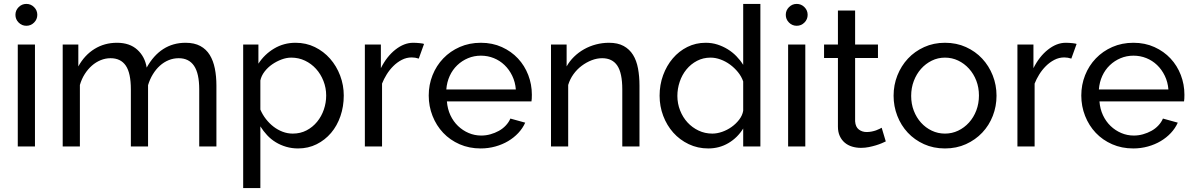

<svg xmlns="http://www.w3.org/2000/svg" viewBox="-20 -750 6111 983"><path d="M71 0V-522H159V0ZM59 -674Q59 -697 75.5 -713.5Q92 -730 115 -730Q138 -730 154.5 -713.5Q171 -697 171 -674Q171 -651 154.5 -634.5Q138 -618 115 -618Q92 -618 75.5 -634.5Q59 -651 59 -674Z M1088 0H1000V-292Q1000 -374 973.5 -413Q947 -452 895 -452Q868 -452 843.5 -442Q819 -432 798.5 -413.5Q778 -395 762.5 -369.5Q747 -344 738 -314V0H650V-292Q650 -376 624 -414Q598 -452 546 -452Q520 -452 495.5 -442Q471 -432 450.5 -414Q430 -396 414 -371Q398 -346 389 -315V0H301V-522H381V-410Q413 -468 464 -499.5Q515 -531 579 -531Q644 -531 683 -495.5Q722 -460 731 -404Q766 -467 816 -499Q866 -531 930 -531Q975 -531 1005.5 -514.5Q1036 -498 1054 -468.5Q1072 -439 1080 -399Q1088 -359 1088 -312Z M1506 10Q1474 10 1445 1.5Q1416 -7 1391.5 -22Q1367 -37 1347.5 -58Q1328 -79 1313 -103V213H1225V-522H1303V-424Q1334 -472 1383.5 -501.5Q1433 -531 1493 -531Q1547 -531 1592 -509Q1637 -487 1670 -449.5Q1703 -412 1721.5 -363Q1740 -314 1740 -261Q1740 -205 1723 -155.5Q1706 -106 1675 -69.5Q1644 -33 1601 -11.5Q1558 10 1506 10ZM1479 -66Q1518 -66 1549.5 -82.5Q1581 -99 1603.5 -126.5Q1626 -154 1638 -189Q1650 -224 1650 -261Q1650 -300 1636 -335.5Q1622 -371 1598 -397.5Q1574 -424 1541.5 -439.5Q1509 -455 1471 -455Q1447 -455 1421.5 -445.5Q1396 -436 1373.5 -420.5Q1351 -405 1334.5 -383.5Q1318 -362 1313 -338V-189Q1324 -163 1341.5 -140.5Q1359 -118 1380.5 -101.5Q1402 -85 1427 -75.5Q1452 -66 1479 -66Z M2124 -450Q2106 -456 2088 -456Q2061 -456 2037 -443.5Q2013 -431 1993.5 -411.5Q1974 -392 1959.5 -368.5Q1945 -345 1936 -322V0H1848V-522H1930V-401Q1960 -461 2004.5 -496Q2049 -531 2095 -531Q2112 -531 2130 -529Q2148 -527 2151 -525Z M2441 10Q2382 10 2333 -11.5Q2284 -33 2249 -70Q2214 -107 2194.5 -156.5Q2175 -206 2175 -261Q2175 -316 2194.5 -365Q2214 -414 2249.5 -451Q2285 -488 2334 -509.5Q2383 -531 2442 -531Q2501 -531 2549.5 -509Q2598 -487 2632 -450.5Q2666 -414 2684.5 -366Q2703 -318 2703 -265Q2703 -254 2702.5 -245Q2702 -236 2701 -231H2268Q2271 -192 2286 -160Q2301 -128 2325 -105Q2349 -82 2379.5 -69Q2410 -56 2444 -56Q2468 -56 2491 -62.5Q2514 -69 2534 -80Q2554 -91 2569.5 -107.5Q2585 -124 2593 -143L2669 -122Q2656 -93 2633.5 -69Q2611 -45 2581.5 -27.5Q2552 -10 2516 0Q2480 10 2441 10ZM2621 -292Q2618 -330 2602.5 -362Q2587 -394 2563 -417Q2539 -440 2508 -452.5Q2477 -465 2442 -465Q2407 -465 2376 -452Q2345 -439 2321 -416Q2297 -393 2282.5 -361.5Q2268 -330 2265 -292Z M3254 0H3166V-292Q3166 -376 3140.5 -414Q3115 -452 3063 -452Q3036 -452 3009 -441.5Q2982 -431 2958 -413Q2934 -395 2916 -370Q2898 -345 2889 -315V0H2801V-522H2881V-410Q2896 -437 2919 -459.5Q2942 -482 2970.5 -498Q2999 -514 3031.5 -522.5Q3064 -531 3098 -531Q3143 -531 3173 -514.5Q3203 -498 3221 -469Q3239 -440 3246.5 -399.5Q3254 -359 3254 -312Z M3785 0V-92Q3756 -45 3709.5 -17.5Q3663 10 3606 10Q3552 10 3506 -12Q3460 -34 3427 -71Q3394 -108 3375.5 -157Q3357 -206 3357 -260Q3357 -316 3375 -365Q3393 -414 3424.5 -451Q3456 -488 3499 -509.5Q3542 -531 3593 -531Q3625 -531 3653 -522Q3681 -513 3705.5 -498Q3730 -483 3750 -462.5Q3770 -442 3785 -418V-730H3873V0ZM3785 -333Q3776 -359 3758 -381Q3740 -403 3717.5 -419.5Q3695 -436 3669 -445.5Q3643 -455 3618 -455Q3580 -455 3548.5 -438.5Q3517 -422 3494.5 -394.5Q3472 -367 3460 -331.5Q3448 -296 3448 -259Q3448 -220 3462 -184.5Q3476 -149 3500 -123Q3524 -97 3556.5 -81.5Q3589 -66 3627 -66Q3651 -66 3677 -75Q3703 -84 3725.5 -100Q3748 -116 3764.5 -137.5Q3781 -159 3785 -183Z M4015 0V-522H4103V0ZM4003 -674Q4003 -697 4019.5 -713.5Q4036 -730 4059 -730Q4082 -730 4098.5 -713.5Q4115 -697 4115 -674Q4115 -651 4098.5 -634.5Q4082 -618 4059 -618Q4036 -618 4019.5 -634.5Q4003 -651 4003 -674Z M4515 -26Q4507 -22 4494 -16.5Q4481 -11 4464.5 -6Q4448 -1 4428.5 3Q4409 7 4388 7Q4364 7 4342.5 0.5Q4321 -6 4305 -19.5Q4289 -33 4279.5 -53.5Q4270 -74 4270 -102V-453H4199V-522H4270V-696H4358V-522H4475V-453H4358V-129Q4360 -100 4377 -87Q4394 -74 4417 -74Q4430 -74 4442.5 -76.5Q4455 -79 4465 -82.5Q4475 -86 4482.5 -90Q4490 -94 4494 -96Z M4818 10Q4759 10 4710.5 -12Q4662 -34 4627.5 -71Q4593 -108 4574 -157Q4555 -206 4555 -260Q4555 -315 4574.5 -364Q4594 -413 4628.5 -450Q4663 -487 4711.5 -509Q4760 -531 4818 -531Q4877 -531 4925.5 -509Q4974 -487 5008.5 -450Q5043 -413 5062.5 -364Q5082 -315 5082 -260Q5082 -206 5063 -157Q5044 -108 5009 -71Q4974 -34 4925.5 -12Q4877 10 4818 10ZM4645 -259Q4645 -218 4658.5 -183Q4672 -148 4695.5 -122Q4719 -96 4750.5 -81Q4782 -66 4818 -66Q4854 -66 4885.5 -81Q4917 -96 4941 -122.5Q4965 -149 4978.5 -184.5Q4992 -220 4992 -261Q4992 -302 4978.5 -337Q4965 -372 4941 -398.5Q4917 -425 4885.5 -440Q4854 -455 4818 -455Q4782 -455 4750.5 -439.5Q4719 -424 4695.5 -397.5Q4672 -371 4658.5 -335.5Q4645 -300 4645 -259Z M5465 -450Q5447 -456 5429 -456Q5402 -456 5378 -443.5Q5354 -431 5334.5 -411.5Q5315 -392 5300.5 -368.5Q5286 -345 5277 -322V0H5189V-522H5271V-401Q5301 -461 5345.5 -496Q5390 -531 5436 -531Q5453 -531 5471 -529Q5489 -527 5492 -525Z M5782 10Q5723 10 5674 -11.5Q5625 -33 5590 -70Q5555 -107 5535.5 -156.5Q5516 -206 5516 -261Q5516 -316 5535.5 -365Q5555 -414 5590.5 -451Q5626 -488 5675 -509.5Q5724 -531 5783 -531Q5842 -531 5890.5 -509Q5939 -487 5973 -450.5Q6007 -414 6025.5 -366Q6044 -318 6044 -265Q6044 -254 6043.5 -245Q6043 -236 6042 -231H5609Q5612 -192 5627 -160Q5642 -128 5666 -105Q5690 -82 5720.5 -69Q5751 -56 5785 -56Q5809 -56 5832 -62.5Q5855 -69 5875 -80Q5895 -91 5910.5 -107.5Q5926 -124 5934 -143L6010 -122Q5997 -93 5974.5 -69Q5952 -45 5922.5 -27.5Q5893 -10 5857 0Q5821 10 5782 10ZM5962 -292Q5959 -330 5943.5 -362Q5928 -394 5904 -417Q5880 -440 5849 -452.5Q5818 -465 5783 -465Q5748 -465 5717 -452Q5686 -439 5662 -416Q5638 -393 5623.5 -361.5Q5609 -330 5606 -292Z"/></svg>

Font: Rising Sun
Style: Regular
Weight: 400
Designer: Matt McInerney, Pablo Impallari, Rodrigo Fuenzalida (Raleway font), Stephen Hutchings (Greek), Cristiano Sobral (main ch
Foundry: The Rising Sun Project Authors
Version: Version 4.327; ttfautohint (v1.8.4.7-5d5b-dirty)